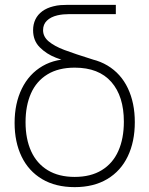

<svg xmlns="http://www.w3.org/2000/svg" viewBox="-20 -755 614 789"><path d="M287 14Q208.5 14 153 -19Q97.5 -52 68.8 -111.5Q40 -171 40 -250Q40 -330 69.8 -390.8Q99.5 -451.5 155.2 -483.8Q211 -516 287 -512V-519Q366 -519 421.5 -485.8Q477 -452.5 505.5 -392.2Q534 -332 534 -253Q534 -173 505.2 -112.8Q476.5 -52.5 420.8 -19.2Q365 14 287 14ZM287 -28Q353 -28 398.2 -55.8Q443.5 -83.5 466.2 -134.5Q489 -185.5 489 -255Q489 -359.5 437.5 -418.2Q386 -477 287 -477Q220 -477 174.8 -449.2Q129.5 -421.5 107.2 -371Q85 -320.5 85 -253Q85 -184 108 -133.5Q131 -83 176.2 -55.5Q221.5 -28 287 -28ZM358 -473Q348.5 -476.5 333.8 -480.5Q319 -484.5 305 -488.5Q247 -503.5 209 -518.2Q171 -533 143.5 -560.5Q116 -588 116 -631Q116 -655.5 125.5 -675.2Q135 -695 153.8 -708.8Q172.5 -722.5 199 -729Q214.5 -733 228.8 -734Q243 -735 256 -735H456V-697H265Q252 -697 239.5 -695.8Q227 -694.5 216 -692Q188.5 -685.5 172.8 -670.2Q157 -655 157 -631Q157 -604 180.5 -584.5Q204 -565 244.2 -549.8Q284.5 -534.5 367.5 -508.5Q369.5 -508 376 -506Z"/></svg>

Font: Hauora
Style: Regular
Weight: 400
Designer: Wayne Shih
Foundry: WCYS
Version: Version 1.001